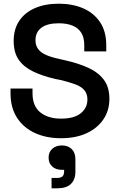

<svg xmlns="http://www.w3.org/2000/svg" viewBox="-20 -734 648 1039"><path d="M310 14Q230 14 168.5 -14.5Q107 -43 72 -97Q37 -151 37 -229V-255H156V-229Q156 -160 198 -126Q240 -92 310 -92Q381 -92 417 -121Q453 -150 453 -196Q453 -227 436 -246.5Q419 -266 386.5 -278Q354 -290 308 -301L278 -307Q209 -323 158.5 -347.5Q108 -372 81 -411Q54 -450 54 -513Q54 -576 84 -621Q114 -666 169 -690Q224 -714 298 -714Q372 -714 430 -689Q488 -664 521.5 -614Q555 -564 555 -489V-456H436V-489Q436 -532 419 -558Q402 -584 371 -596Q340 -608 298 -608Q236 -608 204 -584Q172 -560 172 -516Q172 -488 186.5 -468.5Q201 -449 229.5 -436.5Q258 -424 301 -415L331 -408Q403 -392 457 -367.5Q511 -343 541.5 -303Q572 -263 572 -199Q572 -136 539.5 -88Q507 -40 448.5 -13Q390 14 310 14ZM259 285V229H287Q309 229 318 220.5Q327 212 327 193V185H314Q282 185 262.5 167Q243 149 243 119Q243 89 263 71Q283 53 315 53Q348 53 368 72.5Q388 92 388 128V195Q388 238 363.5 261.5Q339 285 291 285Z"/></svg>

Font: Space Grotesk SemiBold
Style: Regular
Weight: 600
Designer: Florian Karsten
Foundry: Florian Karsten
Version: Version 2.000